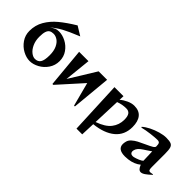

<svg xmlns="http://www.w3.org/2000/svg" viewBox="-1 -1607 2628 2628"><g transform="rotate(45 1313.5 -293.0)"><path d="M38 -278Q38 -390 91 -481Q144 -572 232 -645Q320 -718 452 -798L584 -717Q422 -651 348.5 -610.5Q275 -570 203 -510Q247 -540 271 -550Q295 -560 332 -560Q398 -560 466 -525Q534 -490 579 -426Q624 -362 624 -278Q624 -195 579 -128.5Q534 -62 465.5 -25Q397 12 332 12Q266 12 197.5 -25Q129 -62 83.5 -128.5Q38 -195 38 -278ZM362 -60Q418 -60 444.5 -100Q471 -140 471 -238Q471 -322 445 -377.5Q419 -433 380 -459Q341 -485 302 -485Q264 -485 240 -471Q216 -457 203.5 -420.5Q191 -384 191 -318Q191 -241 218 -182Q245 -123 285 -91.5Q325 -60 362 -60Z M722 -557H903L863 -172L1100 -557H1264L1210 13H1194L1103 -333L792 13H775Z M1406 -557H1581L1578 -484Q1621 -521 1675.5 -545.5Q1730 -570 1780 -570Q1874 -570 1921 -512Q1968 -454 1968 -346Q1968 -192 1860 -102.5Q1752 -13 1559 7L1551 212H1440ZM1818 -338Q1818 -405 1795.5 -435.5Q1773 -466 1728 -466Q1687 -466 1651.5 -459.5Q1616 -453 1576 -438L1561 -37Q1700 -85 1759 -161.5Q1818 -238 1818 -338Z M2037 -88Q2037 -109 2045 -141Q2054 -176 2086.5 -205Q2119 -234 2159 -255Q2199 -276 2261 -304Q2325 -333 2355 -351Q2385 -369 2385 -388Q2385 -432 2374 -447.5Q2363 -463 2332 -463Q2290 -463 2207.5 -453Q2125 -443 2058 -426L2053 -436Q2089 -470 2150.5 -501Q2212 -532 2279 -551Q2346 -570 2397 -570Q2461 -570 2490.5 -557.5Q2520 -545 2530.5 -510Q2541 -475 2541 -399V-146Q2541 -108 2548 -93.5Q2555 -79 2578 -79Q2590 -79 2623 -86L2627 -80Q2577 -33 2543 -10Q2509 13 2483 13Q2461 13 2443.5 -5Q2426 -23 2411 -61Q2380 -34 2334.5 -15.5Q2289 3 2238 9Q2209 13 2178 13Q2037 13 2037 -88ZM2248 -65Q2262 -65 2269 -67Q2303 -75 2344 -92Q2385 -109 2399 -126L2393 -301Q2376 -287 2331 -259Q2285 -230 2256.5 -208Q2228 -186 2214 -160Q2200 -132 2200 -111Q2200 -90 2212.5 -77.5Q2225 -65 2248 -65Z"/></g></svg>

Font: Tiejili SC
Style: Regular
Weight: 400
Designer: Buernia
Foundry: Ershou Xiaoxi Press
Version: Version 1.100